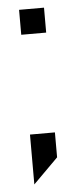

<svg xmlns="http://www.w3.org/2000/svg" viewBox="-47 -528 261 639"><g transform="rotate(-5 83.5 -208.5)"><path d="M41.7 -83.3H125V0L41.7 83.3ZM125 -416.7H41.7V-500H125Z"/></g></svg>

Font: Yulong
Style: Regular
Weight: 400
Designer: GGBotNet
Foundry: f0n7.com
Version: 1.00